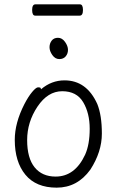

<svg xmlns="http://www.w3.org/2000/svg" viewBox="-20 -851 540 884"><path d="M396 -70Q336 13 241 13Q146 13 97 -46.5Q48 -106 48 -207Q48 -285 92 -371Q110 -406 128 -427.5Q146 -449 155.5 -449Q165 -449 167 -446L169 -440Q217 -481 277 -481Q379 -481 428 -372Q449 -320 449 -236Q449 -152 396 -70ZM396 -70ZM236 -38Q325 -38 372 -139Q393 -186 393 -258Q393 -330 363 -380.5Q333 -431 266.5 -431Q200 -431 152.5 -360Q105 -289 105 -206Q105 -123 139.5 -80.5Q174 -38 236 -38ZM428 -372ZM253 -579Q234 -579 221 -597.5Q208 -616 208 -633.5Q208 -651 218 -664Q228 -677 247 -677Q266 -677 279.5 -658Q293 -639 293 -621.5Q293 -604 282.5 -591.5Q272 -579 253 -579ZM142 -779Q128 -779 128 -805Q128 -831 143 -831H348Q362 -831 362 -805Q362 -779 347 -779Z"/></svg>

Font: LXGW WenKai Mono TC Light
Style: Regular
Weight: 300
Designer: LXGW / Fontworks Inc.
Foundry: LXGW / Fontworks Inc.
Version: Version 1.330